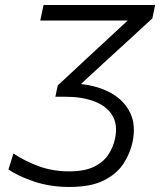

<svg xmlns="http://www.w3.org/2000/svg" viewBox="-20 -733 636 763"><path d="M256 10Q179 10 115 -11.8Q51 -33.5 13.5 -59.5L33.5 -123Q80 -92 135.2 -72Q190.5 -52 254.5 -52Q316 -52 353.8 -70.5Q391.5 -89 410.8 -118.8Q430 -148.5 437 -181.5Q449 -238 426 -275Q403 -312 354.5 -330.2Q306 -348.5 242 -348.5H200L209.5 -393.5Q236.5 -418.5 265.5 -445.5Q294.5 -472.5 323 -499L487.5 -651.5H140L153 -713H596.5L585.5 -660Q537 -615.5 489 -571.2Q441 -527 392 -482.5L301.5 -399Q371 -391.5 422.5 -362.5Q474 -333.5 497.5 -284.2Q521 -235 506.5 -167.5Q497 -122.5 470 -81.8Q443 -41 391.5 -15.5Q340 10 256 10Z"/></svg>

Font: Commissioner Light
Style: Italic
Weight: 300
Italic angle: -12°
Designer: Kostas Bartsokas
Foundry: Kostas Bartsokas
Version: Version 1.000; ttfautohint (v1.8.3)